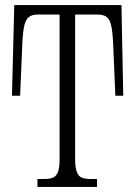

<svg xmlns="http://www.w3.org/2000/svg" viewBox="-20 -734 532 754"><path d="M127 -31H152Q176 -31 188.5 -36.5Q201 -42 207.5 -58.5Q214 -75 214 -108V-677H130Q105 -677 92.5 -666.5Q80 -656 74.5 -629.5Q69 -603 67 -547L59 -358H27L36 -714H457L464 -358H433L425 -547Q423 -603 417.5 -630Q412 -657 399.5 -667Q387 -677 361 -677H275V-111Q275 -77 281.5 -59.5Q288 -42 301 -36.5Q314 -31 338 -31H361V0H127Z"/></svg>

Font: Noto Serif CondLight
Style: Regular
Weight: 300
Width: 3
Designer: Monotype Design Team
Foundry: Monotype Imaging Inc.
Version: Version 1.001